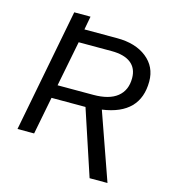

<svg xmlns="http://www.w3.org/2000/svg" viewBox="-122 -784 912 1037"><g transform="rotate(15 333.5 -266.0)"><path d="M576 156H476L355 -210H165L124 0H31L164 -688H255L241 -613H424Q527 -613 589.5 -563.5Q652 -514 652 -432Q652 -248 444 -219ZM179 -284H379Q467 -284 512.5 -320.5Q558 -357 558 -425Q558 -480 521 -509Q484 -538 413 -538H229Z"/></g></svg>

Font: Libra Sans
Style: Italic
Weight: 400
Italic angle: -12°
Foundry: Context Ltd
Version: Version 1.002